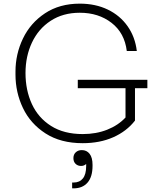

<svg xmlns="http://www.w3.org/2000/svg" viewBox="-20 -769 871 1054"><path d="M65 -360V-376Q65 -472 106 -557.5Q147 -643 227 -696Q307 -749 418 -749Q504 -749 571.5 -716.5Q639 -684 680.5 -625Q722 -566 731 -489H676Q664 -588 592.5 -643.5Q521 -699 418 -699Q326 -699 258.5 -655Q191 -611 155.5 -535.5Q120 -460 120 -368Q120 -274 155 -198Q190 -122 260.5 -77.5Q331 -33 434 -33Q508 -33 568.5 -57Q629 -81 669 -124V-285H407V-331H789V-285H721V-107Q675 -48 601.5 -15.5Q528 17 434 17Q313 17 230 -36.5Q147 -90 106 -176Q65 -262 65 -360ZM376 233H384Q417 233 435 210.5Q453 188 453 143V131Q442 142 425 142Q407 142 395 130.5Q383 119 383 99Q383 79 396 67Q409 55 429 55Q456 55 472 75.5Q488 96 488 136V141Q488 202 460.5 233.5Q433 265 384 265H376Z"/></svg>

Font: Sora-SIA ExtraLight
Style: Regular
Weight: 200
Designer: Jonathan Barnbrook, Julián Moncada
Foundry: Barnbrook Fonts
Version: Version 2.000